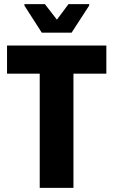

<svg xmlns="http://www.w3.org/2000/svg" viewBox="-20 -908 548 928"><path d="M172 0V-552H14V-688H494V-552H335V0ZM182 -750 98 -881V-888H197L255 -813L311 -888H411V-881L326 -750Z"/></svg>

Font: Saira Semi Condensed
Style: Bold
Weight: 700
Width: 4
Designer: Hector Gatti with collaboration of the Omnibus-Type team
Foundry: Omnibus-Type
Version: Version 1.001; ttfautohint (v1.8)